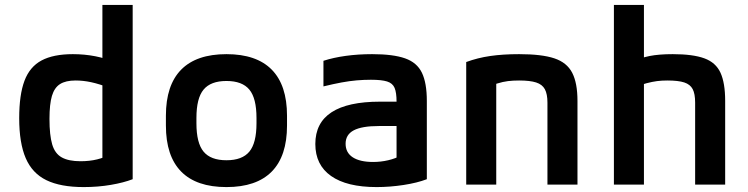

<svg xmlns="http://www.w3.org/2000/svg" viewBox="-20 -750 3040 780"><path d="M320 10Q226 10 168.5 -18Q111 -46 84.5 -107.5Q58 -169 58 -270Q58 -365 79.5 -422Q101 -479 149 -504.5Q197 -530 276 -530Q323 -530 367 -521.5Q411 -513 450 -495L428 -392Q383 -409 350.5 -416Q318 -423 287 -423Q247 -423 224 -408.5Q201 -394 191 -360.5Q181 -327 181 -267Q181 -201 192 -163.5Q203 -126 231 -110.5Q259 -95 307 -95Q344 -95 374.5 -102.5Q405 -110 428 -123L396 -66V-730H519V-22Q483 -8 430.5 1Q378 10 320 10Z M900 10Q778 10 716 -53Q654 -116 654 -240V-280Q654 -404 716 -467Q778 -530 900 -530Q1022 -530 1084 -467Q1146 -404 1146 -280V-240Q1146 -116 1084 -53Q1022 10 900 10ZM900 -99Q964 -99 993 -134Q1022 -169 1022 -249V-271Q1022 -351 993 -386Q964 -421 900 -421Q836 -421 807 -386Q778 -351 778 -271V-249Q778 -169 807 -134Q836 -99 900 -99Z M1510 10Q1389 10 1325 -35Q1261 -80 1261 -165Q1261 -251 1327 -294Q1393 -337 1524 -337H1645V-238H1519Q1450 -238 1417 -220.5Q1384 -203 1384 -166Q1384 -130 1413 -111Q1442 -92 1496 -92Q1527 -92 1557 -99Q1587 -106 1610 -119L1591 -54V-337Q1591 -374 1583 -393Q1575 -412 1552.5 -419Q1530 -426 1487 -426Q1458 -426 1429 -423.5Q1400 -421 1367.5 -415Q1335 -409 1294 -399V-503Q1334 -516 1384.5 -523Q1435 -530 1492 -530Q1577 -530 1625.5 -513Q1674 -496 1694 -454.5Q1714 -413 1714 -340V-22Q1675 -7 1619.5 1.5Q1564 10 1510 10Z M1874 -498Q1920 -515 1971.5 -522.5Q2023 -530 2089 -530Q2181 -530 2232 -513Q2283 -496 2304.5 -454.5Q2326 -413 2326 -340V0H2204V-333Q2204 -368 2193.5 -387.5Q2183 -407 2158 -415Q2133 -423 2089 -423Q2064 -423 2043.5 -420.5Q2023 -418 1999 -410.5Q1975 -403 1939 -389L1996 -466V0H1874Z M2804 -333Q2804 -369 2794 -388Q2784 -407 2760 -415Q2736 -423 2691 -423Q2668 -423 2649 -420.5Q2630 -418 2607 -412Q2584 -406 2550 -393L2541 -496Q2581 -515 2619 -522.5Q2657 -530 2713 -530Q2795 -530 2841.5 -513Q2888 -496 2907 -454.5Q2926 -413 2926 -340V0H2804ZM2474 0V-730H2596V0Z"/></svg>

Font: M PLUS Code Latin Expanded SemiBold
Style: Regular
Weight: 600
Width: 7
Designer: Coji Morishita
Foundry: UNDERFOREST DESIGN
Version: Version 1.002; ttfautohint (v1.8.3)